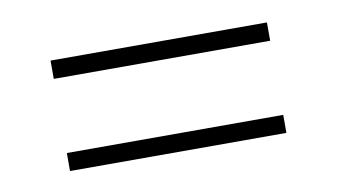

<svg xmlns="http://www.w3.org/2000/svg" viewBox="-35 -490 573 315"><g transform="rotate(-10 251.0 -333.0)"><path d="M61 -394.5V-425H421.5V-394.5ZM61 -241V-271H421.5V-241Z"/></g></svg>

Font: League Spartan Thin
Style: Regular
Weight: 100
Foundry: The League of Moveable Type
Version: Version 2.002